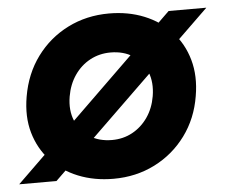

<svg xmlns="http://www.w3.org/2000/svg" viewBox="-74 -771 988 842"><g transform="rotate(-5 420.5 -350.0)"><path d="M-22 0 697 -700H863L142 0ZM393 12Q308 12 237.5 -16.5Q167 -45 118.5 -97.5Q70 -150 49.5 -221.5Q29 -293 44 -380Q61 -480 116 -554.5Q171 -629 253.5 -670.5Q336 -712 435 -712Q520 -712 590 -683.5Q660 -655 708.5 -602.5Q757 -550 777.5 -477.5Q798 -405 783 -318Q767 -220 712 -145.5Q657 -71 574.5 -29.5Q492 12 393 12ZM401 -158Q450 -158 490.5 -180Q531 -202 558.5 -241.5Q586 -281 595 -334Q605 -394 586 -441Q567 -488 525.5 -514.5Q484 -541 427 -541Q378 -541 337 -519Q296 -497 268.5 -457Q241 -417 232 -364Q222 -304 241.5 -257.5Q261 -211 302.5 -184.5Q344 -158 401 -158Z"/></g></svg>

Font: Figtree Light Black
Style: Italic
Weight: 900
Italic angle: -9.5°
Version: Version 2.000